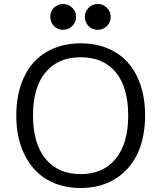

<svg xmlns="http://www.w3.org/2000/svg" viewBox="-20 -938 812 966"><path d="M386 8Q288 8 214 -36Q142 -79 102 -163Q62 -244 62 -356Q62 -468 101 -550Q140 -633 213 -676Q287 -720 386 -720Q485 -720 559 -676Q632 -633 671 -550Q710 -468 710 -357Q710 -246 671 -163Q630 -80 558 -37Q485 8 386 8ZM386 -62Q499 -62 562 -139Q625 -216 625 -357Q625 -497 563 -574Q500 -650 386 -650Q272 -650 209 -574Q146 -498 146 -357Q146 -216 209 -139Q272 -62 386 -62ZM233 -854Q233 -826 251.5 -807Q270 -788 297 -788Q325 -788 344 -807.5Q363 -827 363 -854Q363 -880 343.5 -899Q324 -918 297 -918Q271 -918 252 -899.5Q233 -881 233 -854ZM407 -853Q407 -826 425.5 -807Q444 -788 472 -788Q499 -788 518 -807Q537 -826 537 -853Q537 -880 517.5 -899Q498 -918 472 -918Q445 -918 426 -899Q407 -880 407 -853Z"/></svg>

Font: PRinguin Sans
Style: Regular
Weight: 400
Designer: Vernon Adams
Foundry: Vernon Adams
Version: ""